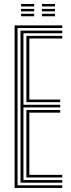

<svg xmlns="http://www.w3.org/2000/svg" viewBox="-20 -925 349 945"><path d="M51.9 0V-800H286.4V-787.1H66.4V-12.9H286.4V0ZM109.9 -51.5V-383.5H276.4V-370.6H124.4V-64.4H286.4V-51.5ZM80.9 -25.8V-774.2H286.4V-761.3H95.4V-409.3H276.4V-396.4H95.4V-38.7H286.4V-25.8ZM109.9 -422.2V-748.5H286.4V-735.6H124.4V-435H276.4V-422.2ZM186.3 -893.3V-905.4H250.8V-893.3ZM83.8 -845V-857.1H148.3V-845ZM83.8 -869.2V-881.2H148.3V-869.2ZM83.8 -893.3V-905.4H148.3V-893.3ZM186.3 -845V-857.1H250.8V-845ZM186.3 -869.2V-881.2H250.8V-869.2Z"/></svg>

Font: Big Shoulders Inline Thin
Style: Regular
Weight: 100
Designer: Patric King
Foundry: XO Type Co
Version: Version 2.002